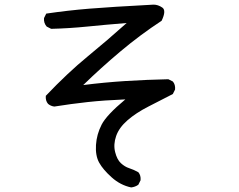

<svg xmlns="http://www.w3.org/2000/svg" viewBox="-20 -737 1040 837"><path d="M551.8 80.1Q504.9 70.3 466.8 36.1Q428.7 2 412.1 -28.3Q395.5 -58.6 398.4 -105Q401.4 -151.4 422.9 -193.4Q444.3 -235.4 526.4 -303.7Q432.6 -299.8 361.3 -292Q290 -284.2 216.8 -272.5Q201.2 -274.4 189.5 -284.2Q177.7 -297.9 179.7 -319.3Q274.4 -418.9 361.3 -490.2Q448.2 -561.5 532.2 -636.7Q436.5 -628.9 359.4 -621.1Q282.2 -613.3 203.1 -611.3L183.6 -621.1Q169.9 -636.7 171.9 -658.2L181.6 -677.7Q274.4 -691.4 369.1 -699.2Q463.9 -707 649.4 -716.8Q668.9 -716.8 687.5 -704.1Q706.1 -691.4 684.6 -646.5Q590.8 -585 504.9 -512.7Q418.9 -440.4 342.8 -366.2Q434.6 -377.9 527.3 -383.8Q620.1 -389.6 713.9 -391.6L733.4 -381.8Q745.1 -368.2 743.2 -346.7L733.4 -327.1Q680.7 -299.8 627 -272.5Q573.2 -245.1 536.1 -212.9Q499 -180.7 486.3 -144Q473.6 -107.4 481.9 -74.2Q490.2 -41 507.3 -25.4Q524.4 -9.8 543 -3.9Q561.5 2 583 13.7Q594.7 27.3 592.8 48.8L583 68.4Q569.3 78.1 551.8 80.1Z"/></svg>

Font: NaikaiFont
Style: Regular
Weight: 400
Version: Version 1.67